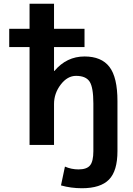

<svg xmlns="http://www.w3.org/2000/svg" viewBox="-20 -770 708 1020"><path d="M29 -520V-617H137V-750H267V-617H429V-520H267V-393H269Q334 -470 429 -470Q519 -470 561.5 -414.5Q604 -359 604 -233V33Q604 138 559 184Q514 230 415 230Q357 230 304 215L325 115Q359 130 397 130Q441 130 458.5 108.5Q476 87 476 33V-220Q476 -306 456 -336.5Q436 -367 384 -367Q338 -367 302.5 -320.5Q267 -274 267 -217V0H137V-520Z"/></svg>

Font: Mplus 1p Bold
Style: Bold
Weight: 700
Version: Version 1.061